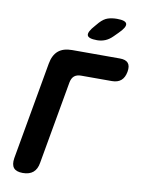

<svg xmlns="http://www.w3.org/2000/svg" viewBox="-102 -1018 804 1096"><g transform="rotate(10 300.0 -470.0)"><path d="M108 10Q70 10 55 -8.5Q40 -27 46 -65L146 -630Q155 -681 184 -705.5Q213 -730 264 -730H541Q575 -730 589 -713.5Q603 -697 597 -663Q591 -629 571.5 -612Q552 -595 518 -595H340Q315 -595 300.5 -583Q286 -571 281 -545L196 -65Q190 -27 168 -8.5Q146 10 108 10ZM394 -810Q343 -810 337.5 -829Q332 -848 369 -889L387 -910Q410 -935 433.5 -942.5Q457 -950 486 -950Q537 -950 542 -930.5Q547 -911 508 -873L483 -848Q463 -828 441 -819Q419 -810 394 -810Z"/></g></svg>

Font: Maple Mono NL ExtraBold
Style: Italic
Weight: 800
Italic angle: -10°
Monospace: yes
Designer: subframe7536
Version: Version 7.000